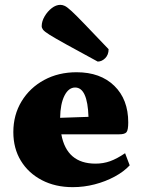

<svg xmlns="http://www.w3.org/2000/svg" viewBox="-20 -760 590 792"><path d="M280 12Q208 12 152.5 -17Q97 -46 66 -97Q35 -148 35 -215Q35 -286 69 -342Q103 -398 162 -430Q221 -462 296 -462Q394 -462 451.5 -406Q509 -350 509 -255Q509 -224 502 -215Q495 -206 472 -206H233Q255 -85 374 -85Q406 -85 434 -95Q462 -105 496 -128L515 -78Q491 -52 453 -31.5Q415 -11 370.5 0.5Q326 12 280 12ZM290 -399Q263 -399 246 -365.5Q229 -332 228 -274L345 -278Q341 -399 290 -399ZM383 -506Q300 -551 253 -577Q206 -603 184.5 -616.5Q163 -630 157.5 -637.5Q152 -645 152 -652Q152 -672 164 -692.5Q176 -713 193.5 -726.5Q211 -740 229 -740Q238 -740 247.5 -735.5Q257 -731 275.5 -714Q294 -697 329.5 -660Q365 -623 428 -557Q428 -534 414 -520Q400 -506 383 -506Z"/></svg>

Font: Petrona Black
Style: Regular
Weight: 900
Designer: Ringo R. Seeber
Foundry: Ringo R. Seeber
Version: Version 2.001; ttfautohint (v1.8.3)